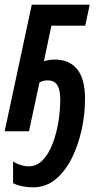

<svg xmlns="http://www.w3.org/2000/svg" viewBox="-24 -562 449 822"><path d="M118 240Q68 240 32 222V129Q46 139 64.5 144.5Q83 150 99 150Q134 150 159.5 123Q185 96 201.5 52.5Q218 9 226 -40.5Q234 -90 234 -136Q234 -179 220.5 -198.5Q207 -218 181 -218Q161 -218 145 -209L100 0H-4L112 -542H360L341 -452H196L164 -300Q189 -307 210 -307Q273 -307 306.5 -265.5Q340 -224 340 -139Q340 -73 325.5 -6.5Q311 60 283 116Q255 172 213.5 206Q172 240 118 240Z"/></svg>

Font: Noto Sans ExtraCondensed SemiBold
Style: Italic
Weight: 600
Width: 2
Italic angle: -12°
Designer: Monotype Design Team
Foundry: Monotype Imaging Inc.
Version: Version 2.013; ttfautohint (v1.8.4.7-5d5b)